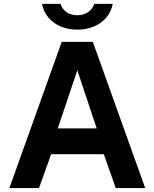

<svg xmlns="http://www.w3.org/2000/svg" viewBox="-20 -952 782 972"><path d="M292.5 -740H450L715 0H566L505.5 -171.5H239L177.5 0H27.5ZM469.5 -302 371.5 -596 272.5 -302ZM371.5 -802Q327.5 -802 290.2 -816.8Q253 -831.5 227 -861Q201 -890.5 192.5 -932.5H286.5Q295 -906 317 -890.5Q339 -875 371.5 -875Q403.5 -875 426 -890.8Q448.5 -906.5 457.5 -932.5H551Q542.5 -891 516.8 -861.5Q491 -832 453.2 -817Q415.5 -802 371.5 -802Z"/></svg>

Font: 1883 Sans
Style: Bold
Weight: 700
Designer: 1883 Sans project is a fork of Public Sans.
Version: Version 1.009